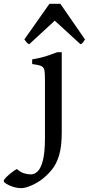

<svg xmlns="http://www.w3.org/2000/svg" viewBox="-145 -742 465 1005"><path d="M178.2 -49.8Q178.2 25.4 164.3 71Q150.4 116.7 127.9 144.3Q105.5 171.9 79.6 192.9Q53.2 213.9 20.5 228.3Q-12.2 242.7 -33.7 242.7Q-55.7 242.7 -76.9 235.8Q-98.1 229 -111.8 220.2Q-125.5 211.4 -125.5 205.6Q-125.5 198.7 -112.3 185.5Q-99.1 172.4 -82.5 159.7Q-65.9 147 -56.2 142.6Q-40.5 158.2 -20.8 164.6Q-1 170.9 17.1 170.9Q35.2 170.9 52 155Q68.8 139.2 79.6 97.7Q90.3 56.2 90.3 -21V-323.7Q90.3 -356.9 87.6 -373.3Q85 -389.6 71 -396.2Q57.1 -402.8 23.4 -406.7V-431.2Q67.4 -438.5 94.5 -447.3Q121.6 -456.1 155.3 -468.8H178.2ZM299.8 -535.6Q293.9 -526.4 289.6 -520Q285.2 -513.7 276.4 -510.3L141.6 -633.8L7.8 -510.3Q0 -513.7 -5.4 -520Q-10.7 -526.4 -17.6 -535.6L113.8 -722.2H170.9Z"/></svg>

Font: Gentium Book Plus
Style: Regular
Weight: 400
Designer: Victor Gaultney, Annie Olsen, Iska Routamaa, Becca Hirsbrunner
Foundry: SIL International
Version: Version 6.101